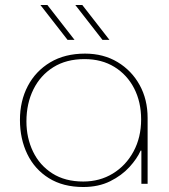

<svg xmlns="http://www.w3.org/2000/svg" viewBox="-20 -737 678 770"><path d="M314 13Q233 13 176 -22.5Q119 -58 89.5 -119Q60 -180 60 -256Q60 -332 91.5 -392Q123 -452 181.5 -487Q240 -522 321 -522Q395 -522 451.5 -488Q508 -454 540 -396Q572 -338 572 -264V0H547V-133H544Q530 -101 499 -67Q468 -33 421.5 -10Q375 13 314 13ZM314 -9Q380 -9 432.5 -41Q485 -73 515.5 -129.5Q546 -186 546 -258Q546 -328 518 -382.5Q490 -437 439 -468.5Q388 -500 319 -500Q246 -500 194 -467.5Q142 -435 114 -378.5Q86 -322 86 -250Q86 -184 112.5 -129Q139 -74 190 -41.5Q241 -9 314 -9ZM391 -577 282 -717H310L419 -577ZM251 -577 142 -717H170L279 -577Z"/></svg>

Font: MuseoModerno Thin
Style: Regular
Weight: 100
Designer: Pablo Cosgaya, Héctor Gatti, Marcela Romero, and the Authors of The MuseoModerno Project.
Foundry: Omnibus-Type Team
Version: Version 1.003